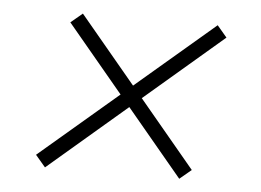

<svg xmlns="http://www.w3.org/2000/svg" viewBox="-39 -547 714 526"><g transform="rotate(5 318.0 -283.5)"><path d="M471.2 -69.8 136.7 -470.7 168.9 -497.6 503.4 -96.7ZM102.1 -68.8 74.7 -101.1 539.6 -498 566.4 -466.3Z"/></g></svg>

Font: Inter 17pt ExtraLight
Style: Italic
Weight: 250
Italic angle: -9.3988°
Version: Version 4.001;git-66647c0bb